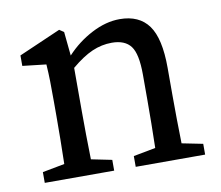

<svg xmlns="http://www.w3.org/2000/svg" viewBox="-61 -560 728 632"><g transform="rotate(-10 303.0 -244.0)"><path d="M40 0V-36L114 -50Q115 -88 115.5 -132Q116 -176 116 -210V-258Q116 -299 115.5 -326Q115 -353 113 -383L34 -392V-427L174 -488L189 -478L197 -398Q234 -438 282 -463Q330 -488 376 -488Q441 -488 472.5 -444.5Q504 -401 504 -303V-210Q504 -176 504.5 -132Q505 -88 506 -50L576 -36V0H344V-36L418 -50Q419 -87 419.5 -131.5Q420 -176 420 -210V-295Q420 -364 400.5 -390Q381 -416 337 -416Q303 -416 271 -402Q239 -388 201 -356V-210Q201 -177 201.5 -132.5Q202 -88 203 -50L272 -36V0Z"/></g></svg>

Font: Source Serif 4
Style: Regular
Weight: 400
Designer: Frank Grießhammer
Foundry: Adobe
Version: Version 4.005;hotconv 1.1.0;makeotfexe 2.6.0